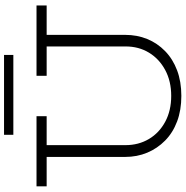

<svg xmlns="http://www.w3.org/2000/svg" viewBox="-4 -878 897 928"><g transform="rotate(-90 444.0 -414.5)"><path d="M444 14Q375 14 320.5 -6.5Q266 -27 228 -64.5Q190 -102 169.5 -151Q149 -200 149 -258V-660H206V-256Q206 -193 235.5 -143Q265 -93 319 -64Q373 -35 444 -35Q515 -35 569 -64Q623 -93 653 -142.5Q683 -192 683 -255V-660H739V-258Q739 -200 719 -151Q699 -102 660.5 -64.5Q622 -27 567.5 -6.5Q513 14 444 14ZM7 -637V-686H346V-637ZM541 -637V-686H881V-637ZM642 -843V-798H256V-843Z"/></g></svg>

Font: BioRhyme Light
Style: Regular
Weight: 300
Designer: Aoife Mooney
Foundry: Aoife Mooney Type
Version: Version 1.600;gftools[0.9.33]